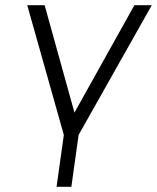

<svg xmlns="http://www.w3.org/2000/svg" viewBox="-20 -520 605 740"><path d="M85 -500 226 0 198 200H255L283 0L565 -500H498L267 -86L152 -500Z"/></svg>

Font: Unageo
Style: Light-Italic
Weight: 300
Designer: Richard Sepsi
Foundry: Richard Sepsi
Version: Version 2.000